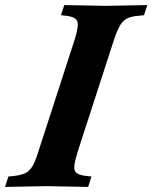

<svg xmlns="http://www.w3.org/2000/svg" viewBox="-61 -733 600 756"><path d="M-41 3 -28 -38 -7 -40Q21 -43 38 -51Q55 -59 66.5 -78Q78 -97 89 -133L233 -577Q250 -631 243.5 -649Q237 -667 198 -671L179 -673L192 -713L355 -710L519 -713L506 -673L485 -671Q457 -669 440 -660.5Q423 -652 411.5 -632.5Q400 -613 388 -577L244 -133Q233 -97 231.5 -78Q230 -59 241.5 -51Q253 -43 280 -40L299 -38L286 3L124 0Z"/></svg>

Font: Baskervville
Style: Bold Italic
Weight: 700
Italic angle: -18°
Version: Version 1.100